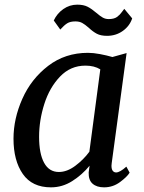

<svg xmlns="http://www.w3.org/2000/svg" viewBox="-20 -795 620 825"><path d="M459 -83Q459 -68 464.5 -61Q470 -54 479 -54Q495 -54 523 -79L537 -53Q526 -35 495.5 -12.5Q465 10 427 10Q396 10 378 -5.5Q360 -21 361 -54L365 -83Q333 -44 290.5 -17Q248 10 199 10Q118 10 78 -47.5Q38 -105 38 -199Q38 -285 76 -370.5Q114 -456 187 -512Q260 -568 358 -568Q381 -568 410 -562.5Q439 -557 463 -550L524 -567L460 -94Q459 -90 459 -83ZM347 -513Q283 -513 238 -466Q193 -419 170.5 -348.5Q148 -278 148 -207Q148 -135 169.5 -95.5Q191 -56 233 -56Q268 -56 303.5 -82.5Q339 -109 364 -143L411 -497Q385 -513 347 -513ZM312 -775Q339 -775 356.5 -766Q374 -757 395 -739Q410 -726 421.5 -719.5Q433 -713 447 -713Q470 -713 482.5 -722Q495 -731 503 -742.5Q511 -754 514 -757L548 -716Q537 -683 507.5 -662Q478 -641 440 -641Q413 -641 396 -650Q379 -659 361 -676Q345 -690 333 -696.5Q321 -703 304 -703Q282 -703 269 -695Q256 -687 239 -668L211 -707Q225 -737 252 -756Q279 -775 312 -775Z"/></svg>

Font: Koeln Type Serif
Style: Italic
Weight: 400
Italic angle: -8°
Designer: Eben Sorkin
Foundry: Eben Sorkin
Version: Version 2.002